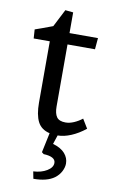

<svg xmlns="http://www.w3.org/2000/svg" viewBox="-94 -653 579 950"><g transform="rotate(10 195.5 -177.5)"><path d="M233 152Q233 136 217.5 127.5Q202 119 173 118L163 110L184 11Q141 1 123.5 -33.5Q106 -68 106 -129V-437H25L22 -482L56 -494L110 -514L155 -602L195 -598V-494H338L333 -437H195V-125Q195 -90 207.5 -72.5Q220 -55 252 -55Q272 -55 294 -64.5Q316 -74 335 -89L363 -43Q328 -15 292 0Q256 15 225 15L210 60Q251 72 270.5 94.5Q290 117 290 145Q290 164 279.5 184.5Q269 205 249 220Q212 247 144 247L137 211Q177 209 205 192Q233 175 233 152Z"/></g></svg>

Font: Andada Pro Medium
Style: Regular
Weight: 500
Designer: Carolina Giovagnoli
Foundry: Huerta Tipografica
Version: Version 3.005; ttfautohint (v1.8.4)